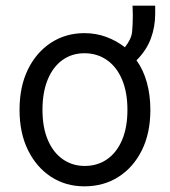

<svg xmlns="http://www.w3.org/2000/svg" viewBox="-20 -647 600 678"><path d="M278 11Q212 11 160.5 -22.5Q109 -56 79 -116.5Q49 -177 49 -259Q49 -341 78.5 -401.5Q108 -462 160 -496Q212 -530 278 -530Q319 -530 355.5 -516.5Q392 -503 421 -480Q444 -509 446.5 -534.5Q449 -560 449 -594Q449 -603 448.5 -613.5Q448 -624 448 -627H528Q528 -617 528 -609.5Q528 -602 528 -598Q528 -552 512.5 -510.5Q497 -469 462 -434Q486 -401 498.5 -356Q511 -311 511 -259Q511 -177 481 -116.5Q451 -56 398.5 -22.5Q346 11 278 11ZM279 -61Q324 -61 358 -84.5Q392 -108 411 -152.5Q430 -197 430 -259Q430 -321 411 -366Q392 -411 357.5 -435Q323 -459 278 -459Q234 -459 200.5 -435Q167 -411 148.5 -366Q130 -321 130 -259Q130 -197 149 -152.5Q168 -108 202 -84.5Q236 -61 279 -61Z"/></svg>

Font: Ubuntu Sans Mono
Style: Regular
Weight: 400
Monospace: yes
Designer: Dalton Maag Ltd
Foundry: Dalton Maag Ltd
Version: Version 1.006